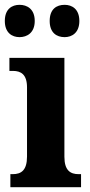

<svg xmlns="http://www.w3.org/2000/svg" viewBox="-31 -776 373 796"><path d="M237 -622C267 -622 298 -640 298 -689C298 -739 267 -756 237 -756C204 -756 175 -739 175 -689C175 -640 204 -622 237 -622ZM50 -622C81 -622 113 -640 113 -689C113 -739 81 -756 50 -756C19 -756 -11 -739 -11 -689C-11 -640 19 -622 50 -622ZM12 0H305V-54H295C261 -54 236 -69 236 -126V-536H8V-482H23C56 -482 81 -467 81 -414V-127C81 -70 57 -54 22 -54H12Z"/></svg>

Font: Noto Serif Khmer Condensed ExtraBold
Style: Regular
Weight: 800
Width: 3
Designer: Danh Hong and the Monotype Design Team
Foundry: Monotype Imaging Inc.
Version: Version 2.004